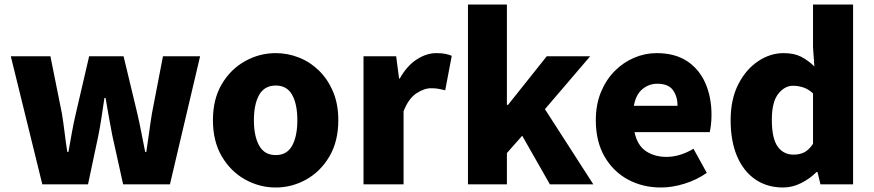

<svg xmlns="http://www.w3.org/2000/svg" viewBox="-20 -819 3881 853"><path d="M168 0 28 -569H204L255 -315Q262 -272 267 -230Q272 -188 279 -144H284Q292 -188 299.5 -230.5Q307 -273 317 -315L376 -569H529L590 -315Q600 -272 608 -230Q616 -188 625 -144H630Q637 -188 642.5 -230Q648 -272 655 -315L704 -569H869L735 0H527L479 -217Q471 -257 464 -297.5Q457 -338 449 -384H444Q437 -338 431 -297.5Q425 -257 417 -217L371 0Z M1205 14Q1133 14 1069 -21.5Q1005 -57 965.5 -124Q926 -191 926 -285Q926 -379 965.5 -445.5Q1005 -512 1069 -547.5Q1133 -583 1205 -583Q1259 -583 1309 -563Q1359 -543 1398 -504.5Q1437 -466 1460 -411Q1483 -356 1483 -285Q1483 -191 1443.5 -124Q1404 -57 1340.5 -21.5Q1277 14 1205 14ZM1205 -130Q1255 -130 1278 -172Q1301 -214 1301 -285Q1301 -356 1278 -397.5Q1255 -439 1205 -439Q1155 -439 1131.5 -397.5Q1108 -356 1108 -285Q1108 -214 1131.5 -172Q1155 -130 1205 -130Z M1595 0V-569H1740L1753 -470H1756Q1788 -527 1831.5 -555Q1875 -583 1918 -583Q1944 -583 1959.5 -579.5Q1975 -576 1987 -571L1958 -418Q1942 -422 1928 -424.5Q1914 -427 1895 -427Q1864 -427 1829.5 -404Q1795 -381 1773 -325V0Z M2059 0V-799H2232V-353H2237L2409 -569H2602L2401 -334L2616 0H2423L2300 -216L2232 -139V0Z M2917 14Q2835 14 2769.5 -21.5Q2704 -57 2665.5 -124Q2627 -191 2627 -285Q2627 -354 2649.5 -409Q2672 -464 2710.5 -503Q2749 -542 2797.5 -562.5Q2846 -583 2897 -583Q2979 -583 3033 -547Q3087 -511 3114 -449Q3141 -387 3141 -309Q3141 -285 3138.5 -264Q3136 -243 3133 -232H2799Q2811 -174 2849 -148Q2887 -122 2941 -122Q3000 -122 3061 -158L3120 -51Q3076 -20 3021.5 -3Q2967 14 2917 14ZM2796 -349H2990Q2990 -391 2969.5 -419Q2949 -447 2900 -447Q2863 -447 2834 -423Q2805 -399 2796 -349Z M3459 14Q3388 14 3335.5 -22Q3283 -58 3254.5 -125Q3226 -192 3226 -285Q3226 -378 3260 -444.5Q3294 -511 3348 -547Q3402 -583 3461 -583Q3508 -583 3539 -567Q3570 -551 3598 -524L3592 -609V-799H3770V0H3625L3612 -55H3608Q3578 -25 3539 -5.5Q3500 14 3459 14ZM3506 -132Q3532 -132 3552.5 -142Q3573 -152 3592 -180V-404Q3572 -423 3549 -430.5Q3526 -438 3503 -438Q3466 -438 3437.5 -402Q3409 -366 3409 -287Q3409 -205 3434.5 -168.5Q3460 -132 3506 -132Z"/></svg>

Font: Source Han Sans CN Heavy
Style: Regular
Weight: 900
Designer: Ryoko NISHIZUKA 西塚涼子 (kana, bopomofo & ideographs); Paul D. Hunt (Latin, Greek & Cyrillic); Sandoll Communications 산돌커뮤니
Foundry: Adobe
Version: Version 2.000;hotconv 1.0.107;makeotfexe 2.5.65593